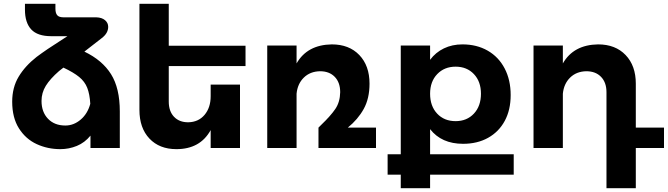

<svg xmlns="http://www.w3.org/2000/svg" viewBox="-20 -777 3506 1008"><path d="M609 -192V0H455V-65Q425 -28 383.5 -11Q342 6 297 6Q230 6 172.5 -20.5Q115 -47 79.5 -103Q44 -159 44 -243Q44 -318 78 -374.5Q112 -431 172 -478Q224 -517 303 -567L334 -587H249Q177 -587 144 -622.5Q111 -658 111 -726V-757H271V-731Q271 -708 280.5 -697Q290 -686 314 -686H486Q515 -685 531.5 -671Q548 -657 548 -636Q548 -602 513 -576L423 -506Q517 -461 563 -387.5Q609 -314 609 -192ZM454 -232Q451 -283 438 -316Q425 -349 395.5 -373Q366 -397 313 -422L290 -404Q243 -363 220.5 -326.5Q198 -290 198 -247Q198 -189 232 -153.5Q266 -118 323 -118Q367 -118 403.5 -149Q440 -180 454 -232Z M866 -430V-244Q866 -193 893.5 -164Q921 -135 968 -135Q1022 -136 1054 -174Q1086 -212 1086 -272V-333H1240V0H1086V-94Q1031 6 906 6Q817 6 764.5 -49.5Q712 -105 712 -200V-757H866V-537H1269V-430Z M1954 -107V0H1652V-107L1667 -122Q1716 -169 1740.5 -205Q1765 -241 1766 -293Q1766 -344 1737.5 -373.5Q1709 -403 1660 -403Q1608 -402 1575 -369.5Q1542 -337 1537 -285V0H1383V-538H1537V-444Q1593 -542 1722 -544Q1813 -544 1866.5 -488Q1920 -432 1920 -338Q1920 -260 1889.5 -205Q1859 -150 1806 -107Z M2677 140H2238V211H2084V140H2015V33H2084V-538H2238V-463Q2267 -502 2310.5 -523Q2354 -544 2408 -544Q2483 -544 2540.5 -511Q2598 -478 2629.5 -417.5Q2661 -357 2661 -278Q2661 -200 2630 -142.5Q2599 -85 2542.5 -53.5Q2486 -22 2411 -22Q2298 -22 2238 -99V33H2677ZM2238 -285Q2238 -220 2275 -180.5Q2312 -141 2372 -141Q2431 -141 2468 -180.5Q2505 -220 2505 -285Q2505 -349 2468 -388Q2431 -427 2372 -427Q2313 -427 2275.5 -388Q2238 -349 2238 -285Z M3466 0H3318V211H3164V-293Q3164 -344 3135.5 -373.5Q3107 -403 3058 -403Q3006 -402 2973 -369.5Q2940 -337 2935 -285V0H2781V-538H2935V-444Q2991 -542 3120 -544Q3211 -544 3264.5 -488Q3318 -432 3318 -338V-107H3466Z"/></svg>

Font: Montserrat arm2 SemiBold
Style: Regular
Weight: 600
Designer: Julieta Ulanovsky
Foundry: Julieta Ulanovsky
Version: Version 6.000